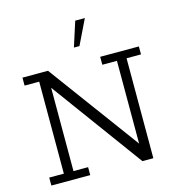

<svg xmlns="http://www.w3.org/2000/svg" viewBox="-116 -901 933 1002"><g transform="rotate(-15 350.5 -399.5)"><path d="M38 0V-43H117V-540H38V-583H176L537 -93V-540H458V-583H667V-540H589V0H530L169 -493V-43H248V0ZM338 -665 381 -799H433L368 -665Z"/></g></svg>

Font: Rokkitt Light
Style: Regular
Weight: 300
Version: Version 3.103